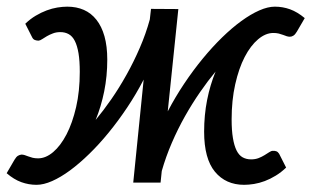

<svg xmlns="http://www.w3.org/2000/svg" viewBox="-26 -534 918 562"><path d="M465 -208Q487 -250 513.2 -289.2Q539.5 -328.5 567.5 -362.5Q595.5 -396.5 624.2 -424.5Q653 -452.5 680.5 -472.5Q708 -492.5 733 -503.5Q758 -514.5 778.5 -514.5Q801.5 -514.5 823 -506.8Q844.5 -499 866 -481L843 -441.5Q838 -433 833 -429.8Q828 -426.5 822.5 -426.5Q818 -426.5 813.2 -428Q808.5 -429.5 802.8 -431.8Q797 -434 790 -435.8Q783 -437.5 774 -437.5Q751.5 -437.5 729.5 -419Q707.5 -400.5 690.2 -367.2Q673 -334 662.5 -287.2Q652 -240.5 652 -184.5Q652 -152 655.8 -129.8Q659.5 -107.5 666.5 -93.5Q673.5 -79.5 684.2 -73.5Q695 -67.5 709 -67.5Q721 -67.5 730.8 -71.2Q740.5 -75 748.2 -79.8Q756 -84.5 762 -88.5Q768 -92.5 772.5 -92.5Q778 -93 782.8 -91.2Q787.5 -89.5 791 -84L811.5 -43.5Q797 -29.5 781 -19.8Q765 -10 749 -4Q733 2 717.5 4.5Q702 7 688.5 7Q635 7 603.2 -31.2Q571.5 -69.5 571.5 -148.5Q571.5 -197 580.2 -241.2Q589 -285.5 605 -324.5Q582.5 -297.5 559.5 -264.2Q536.5 -231 515.5 -193.8Q494.5 -156.5 477 -116Q459.5 -75.5 447.5 -33.5L444 0.5H364L394.5 -301Q372.5 -258.5 346.2 -219.2Q320 -180 292 -145.8Q264 -111.5 235.2 -83.5Q206.5 -55.5 179 -35.2Q151.5 -15 126.5 -4Q101.5 7 81 7Q58 7 36.5 -0.8Q15 -8.5 -6.5 -27L16.5 -66.5Q21.5 -75 26.5 -78Q31.5 -81 37 -81.5Q41.5 -81.5 46.2 -80Q51 -78.5 56.8 -76.2Q62.5 -74 69.5 -72.2Q76.5 -70.5 85.5 -70.5Q108 -70.5 129.8 -89Q151.5 -107.5 168.8 -140.8Q186 -174 196.8 -220.5Q207.5 -267 207.5 -323.5Q207.5 -356 203.8 -378.2Q200 -400.5 193 -414.2Q186 -428 175.2 -434Q164.5 -440 150.5 -440Q138.5 -440 128.8 -436.2Q119 -432.5 111.2 -428Q103.5 -423.5 97.5 -419.5Q91.5 -415.5 87 -415Q81.5 -415 76.5 -416.8Q71.5 -418.5 68.5 -424L48 -464.5Q62.5 -478.5 78.5 -488Q94.5 -497.5 110.5 -503.5Q126.5 -509.5 142 -512Q157.5 -514.5 171 -514.5Q198 -514.5 219.5 -505Q241 -495.5 256.2 -476.2Q271.5 -457 279.8 -427.8Q288 -398.5 288 -359.5Q288 -311 279 -266.5Q270 -222 254 -183Q276.5 -210 299.8 -243.5Q323 -277 344.2 -315Q365.5 -353 383.2 -394Q401 -435 412.5 -477L416 -508L496 -507.5Z"/></svg>

Font: Lato Medium
Style: Italic
Weight: 500
Italic angle: -7°
Designer: Lukasz Dziedzic
Foundry: tyPoland Lukasz Dziedzic
Version: Version 2.006; 2014-01-15